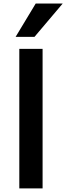

<svg xmlns="http://www.w3.org/2000/svg" viewBox="-20 -1043 367 1063"><path d="M86.9 0V-772.5H215.8V0ZM66.4 -838.9 177.7 -1023.4H327.1L170.9 -838.9Z"/></svg>

Font: Gothic A1
Style: Bold
Weight: 700
Version: Version 2.50